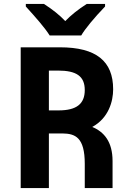

<svg xmlns="http://www.w3.org/2000/svg" viewBox="-20 -954 672 974"><path d="M392 -774C411 -807 458 -864 513 -921V-934H420C376 -906 340 -877 311 -847C283 -877 248 -905 203 -934H111V-921C161 -866 207 -814 232 -774ZM448 -310C531 -355 554 -440 554 -501C554 -644 468 -714 284 -714H85V0H228V-277H298C361 -276 410 -258 410 -123V0H551V-137C551 -235 508 -285 448 -310ZM228 -596H274C367 -596 410 -568 410 -497C410 -427 368 -394 278 -394H228Z"/></svg>

Font: Kathrein 75 Bold
Style: Regular
Weight: 700
Designer: Lazydogs Typefoundry, based on Open Sans by Ascender Corporation
Foundry: Lazydogs Typefoundry
Version: Version 1.003;PS 001.003;hotconv 1.0.88;makeotf.lib2.5.64775